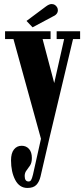

<svg xmlns="http://www.w3.org/2000/svg" viewBox="-20 -678 416 949"><path d="M115.5 251Q76 251 55.2 211.2Q34.5 171.5 34.5 114.5Q34.5 79 49 60.8Q63.5 42.5 87 42.5Q109.5 42.5 123.5 58.2Q137.5 74 137.5 103Q137.5 126 128.8 139.5Q120 153 111 164.5Q102 176 102 192Q102 219 121.5 219Q129 219 133.5 212.2Q138 205.5 143 185L182.5 8L46.5 -485H5V-523.5H230V-485H190.5L248 -267.5L297 -485H260V-523.5H376V-485H341L224.5 3.5L180.5 193.5Q174.5 220 160 235.5Q145.5 251 115.5 251ZM141 -543 111 -574.5 207 -646Q223 -658 235 -658Q253 -658 262.5 -641.5Q266 -635 266 -627.5Q266 -606.5 239.5 -595.5Z"/></svg>

Font: Imbue 10pt ExtraBold
Style: Regular
Weight: 800
Designer: Tyler Finck
Foundry: Etcetera Type Company
Version: Version 1.102; ttfautohint (v1.8.3)